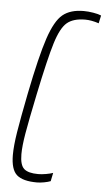

<svg xmlns="http://www.w3.org/2000/svg" viewBox="-52 -731 429 773"><g transform="rotate(5 163.0 -344.0)"><path d="M21 -94Q21 -131 30 -187Q39 -243 59 -344Q90 -499 114.5 -572Q139 -645 170 -670.5Q201 -696 255 -696Q273 -696 294 -692.5Q315 -689 326 -684L319 -652Q289 -662 264 -662Q216 -662 190.5 -640.5Q165 -619 145.5 -556Q126 -493 95 -344Q73 -238 64 -185.5Q55 -133 55 -100Q55 -56 72 -41Q89 -26 129 -26Q143 -26 160.5 -29Q178 -32 189 -36L182 -2Q172 2 156 5Q140 8 127 8Q70 8 45.5 -13.5Q21 -35 21 -94Z"/></g></svg>

Font: Saira Ultra Condensed Thin
Style: Italic
Weight: 100
Width: 1
Italic angle: -12°
Designer: Hector Gatti with collaboration of the Omnibus-Type team
Foundry: Omnibus-Type
Version: Version 1.001; ttfautohint (v1.8)